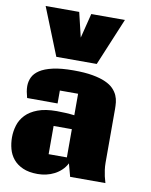

<svg xmlns="http://www.w3.org/2000/svg" viewBox="-108 -1098 939 1194"><g transform="rotate(10 361.5 -501.0)"><path d="M416 0 394 -81.5Q381.3 -56.6 361.8 -38.1Q342.3 -19.5 318.4 -7.1Q294.4 5.4 267.3 11.5Q240.2 17.6 213.4 17.6Q157.2 17.6 119.4 0.7Q81.5 -16.1 58.8 -43.7Q36.1 -71.3 26.6 -106.7Q17.1 -142.1 17.1 -179.7Q17.1 -218.3 28.6 -255.6Q40 -293 68.1 -322.5Q96.2 -352.1 143.8 -370.1Q191.4 -388.2 263.7 -388.2Q288.6 -388.2 317.4 -386.7Q346.2 -385.3 375 -381.8V-517.6H259.8V-436L67.4 -436.5Q62 -455.6 58.6 -474.1Q55.2 -492.7 55.2 -509.8Q55.2 -539.1 67.6 -565.7Q80.1 -592.3 110.6 -612.3Q141.1 -632.3 192.6 -644Q244.1 -655.8 322.8 -655.8Q393.6 -655.8 442.9 -647Q492.2 -638.2 524.9 -623.5Q557.6 -608.9 576.2 -589.6Q594.7 -570.3 604 -549.1Q613.3 -527.8 615.5 -506.1Q617.7 -484.4 617.7 -464.8V-125.5Q617.7 -102.1 620.8 -80.1Q624 -58.1 627.9 -40Q632.8 -19 638.7 0ZM259.8 -293.9V-115.7H375V-293.9ZM201.7 -720.2 81.5 -1020H293.5L330.6 -864.3L369.6 -1020H582L457 -720.2Z"/></g></svg>

Font: Coda Caption ExtraBold
Style: Regular
Weight: 800
Designer: vernon adams
Foundry: vernon adams
Version: Version 1.002